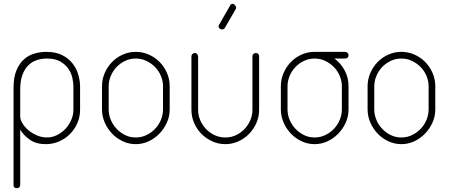

<svg xmlns="http://www.w3.org/2000/svg" viewBox="-20 -750 2353 1007"><path d="M68 237Q51 237 51 221V-289Q51 -345 66.5 -381.5Q82 -418 106.5 -439.5Q131 -461 162 -469.5Q193 -478 223 -478Q273 -478 307 -460.5Q341 -443 361.5 -416Q382 -389 391 -357Q400 -325 400 -296V-174Q400 -137 385.5 -104Q371 -71 346.5 -46.5Q322 -22 289.5 -8Q257 6 220 6Q169 6 136 -17.5Q103 -41 86 -70V220Q86 228 81 232.5Q76 237 68 237ZM365 -296Q365 -316 359.5 -341.5Q354 -367 338.5 -389.5Q323 -412 296 -427.5Q269 -443 226 -443Q198 -443 172.5 -434.5Q147 -426 128 -407Q109 -388 97.5 -357Q86 -326 86 -280V-139Q86 -123 97.5 -103.5Q109 -84 128.5 -67.5Q148 -51 173.5 -40Q199 -29 226 -29Q254 -29 279 -41.5Q304 -54 323 -74Q342 -94 353.5 -120.5Q365 -147 365 -174Z M692 -478Q728 -478 760 -464Q792 -450 816.5 -425.5Q841 -401 855.5 -368Q870 -335 870 -298V-176Q870 -140 855.5 -107.5Q841 -75 816.5 -49.5Q792 -24 760 -9Q728 6 692 6Q656 6 624 -9Q592 -24 568 -49Q544 -74 529.5 -107Q515 -140 515 -176V-298Q515 -334 529 -366.5Q543 -399 567 -424Q591 -449 623.5 -463.5Q656 -478 692 -478ZM835 -298Q835 -325 824 -351.5Q813 -378 793.5 -398Q774 -418 748 -430.5Q722 -443 692 -443Q662 -443 636 -430.5Q610 -418 591 -398Q572 -378 561 -351.5Q550 -325 550 -298V-176Q550 -148 561 -121.5Q572 -95 591.5 -74.5Q611 -54 636.5 -41.5Q662 -29 692 -29Q722 -29 748 -41.5Q774 -54 793.5 -74.5Q813 -95 824 -121.5Q835 -148 835 -176Z M1162 6Q1125 6 1092.5 -9Q1060 -24 1036 -48.5Q1012 -73 998 -105.5Q984 -138 984 -174V-454Q984 -461 989 -466.5Q994 -472 1002 -472Q1009 -472 1014 -466.5Q1019 -461 1019 -454V-174Q1019 -146 1030 -120Q1041 -94 1060.5 -73.5Q1080 -53 1106 -41Q1132 -29 1162 -29Q1192 -29 1217.5 -41Q1243 -53 1262.5 -73.5Q1282 -94 1293 -120Q1304 -146 1304 -174V-455Q1304 -462 1309 -467Q1314 -472 1322 -472Q1330 -472 1334.5 -467Q1339 -462 1339 -455V-174Q1339 -138 1325 -105.5Q1311 -73 1286.5 -48Q1262 -23 1230 -8.5Q1198 6 1162 6ZM1160 -605Q1159 -601 1154 -598Q1147 -594 1140 -596Q1133 -598 1128 -605Q1124 -613 1129 -620L1188 -723Q1188 -727 1192 -727Q1198 -732 1204.5 -729Q1211 -726 1215 -720Q1222 -710 1215 -700Z M1734 -443Q1767 -419 1787.5 -381Q1808 -343 1808 -298V-176Q1808 -140 1793.5 -107.5Q1779 -75 1754.5 -49.5Q1730 -24 1698 -9Q1666 6 1630 6Q1594 6 1562 -9Q1530 -24 1506 -49Q1482 -74 1467.5 -107Q1453 -140 1453 -176V-298Q1453 -334 1467 -366.5Q1481 -399 1505 -424Q1529 -449 1561 -463.5Q1593 -478 1629 -478H1790Q1797 -478 1802.5 -473Q1808 -468 1808 -460Q1808 -452 1802.5 -447.5Q1797 -443 1790 -443ZM1773 -298Q1773 -325 1762 -351.5Q1751 -378 1731.5 -398Q1712 -418 1686 -430.5Q1660 -443 1630 -443Q1600 -443 1574 -430.5Q1548 -418 1529 -398Q1510 -378 1499 -351.5Q1488 -325 1488 -298V-176Q1488 -148 1499 -121.5Q1510 -95 1529.5 -74.5Q1549 -54 1574.5 -41.5Q1600 -29 1630 -29Q1660 -29 1686 -41.5Q1712 -54 1731.5 -74.5Q1751 -95 1762 -121.5Q1773 -148 1773 -176Z M2085 -478Q2121 -478 2153 -464Q2185 -450 2209.5 -425.5Q2234 -401 2248.5 -368Q2263 -335 2263 -298V-176Q2263 -140 2248.5 -107.5Q2234 -75 2209.5 -49.5Q2185 -24 2153 -9Q2121 6 2085 6Q2049 6 2017 -9Q1985 -24 1961 -49Q1937 -74 1922.5 -107Q1908 -140 1908 -176V-298Q1908 -334 1922 -366.5Q1936 -399 1960 -424Q1984 -449 2016.5 -463.5Q2049 -478 2085 -478ZM2228 -298Q2228 -325 2217 -351.5Q2206 -378 2186.5 -398Q2167 -418 2141 -430.5Q2115 -443 2085 -443Q2055 -443 2029 -430.5Q2003 -418 1984 -398Q1965 -378 1954 -351.5Q1943 -325 1943 -298V-176Q1943 -148 1954 -121.5Q1965 -95 1984.5 -74.5Q2004 -54 2029.5 -41.5Q2055 -29 2085 -29Q2115 -29 2141 -41.5Q2167 -54 2186.5 -74.5Q2206 -95 2217 -121.5Q2228 -148 2228 -176Z"/></svg>

Font: AkaAcidDosis
Style: ExtraLight
Weight: 250
Designer: Edgar Tolentino, Pablo Impallari, Igino Marini, Aka-Acid
Foundry: Edgar Tolentino, Pablo Impallari, Igino Marini, Aka-Acid
Version: Version 1.007